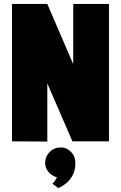

<svg xmlns="http://www.w3.org/2000/svg" viewBox="-20 -720 617 978"><path d="M247 216 277 238Q276 238 289 232Q302 226 319.5 211.5Q337 197 350.5 172Q364 147 364 109Q364 77 342 54Q320 31 289 31Q256 31 233 54Q210 77 210 109Q210 136 227 156Q244 176 270 183Q267 190 262 198Q257 206 247 216ZM535 -700H353V-393L221 -700H41V0L221 1V-295L349 0H535Z"/></svg>

Font: Advent Pro Black
Style: Regular
Weight: 900
Version: Version 3.000